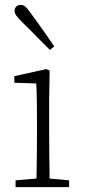

<svg xmlns="http://www.w3.org/2000/svg" viewBox="-20 -769 348 789"><path d="M44 0V-28L149 -37H164L264 -28V0ZM129 0Q130 -25 130.5 -62.5Q131 -100 131.5 -140Q132 -180 132 -212V-261Q132 -308 131.5 -349Q131 -390 129 -426L39 -429V-456L170 -485L184 -479L182 -359V-212Q182 -180 182.5 -140Q183 -100 183.5 -62.5Q184 -25 184 0ZM203 -578 185 -564Q165 -584 145 -604Q125 -624 106.5 -643Q88 -662 71 -678Q54 -695 47 -705Q40 -715 40 -723Q40 -736 47.5 -742.5Q55 -749 65 -749Q76 -749 85 -741Q94 -733 107 -714Q122 -694 138 -671.5Q154 -649 170.5 -625.5Q187 -602 203 -578Z"/></svg>

Font: Source Serif 4 18pt Light
Style: Regular
Weight: 300
Designer: Frank Grießhammer
Foundry: Adobe Systems Incorporated
Version: Version 4.004;hotconv 1.0.116;makeotfexe 2.5.65601